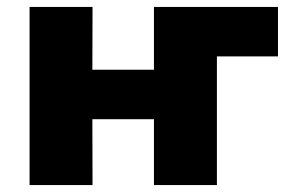

<svg xmlns="http://www.w3.org/2000/svg" viewBox="-20 -535 844 555"><path d="M65.5 0V-515H247.5L247 -333.5H425V-515H783.5V-372H607V0H425V-190.5H247L247.5 0Z"/></svg>

Font: Geologica ExtraBold
Style: Regular
Weight: 800
Designer: Sindre Bremnes, Frode Helland
Foundry: Monokrom Skriftforlag AS
Version: Version 1.010;gftools[0.9.28]